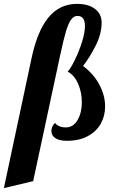

<svg xmlns="http://www.w3.org/2000/svg" viewBox="-105 -720 605 990"><path d="M56 -412Q86 -558 144 -629Q202 -700 292 -700Q351 -700 385 -674Q419 -648 419 -603Q419 -545 387.5 -483Q356 -421 323 -380Q378 -339 407.5 -283Q437 -227 437 -171Q437 -122 414.5 -82Q392 -42 347.5 -18Q303 6 240 6Q201 6 180.5 -7.5Q160 -21 160 -45Q160 -56 165 -67.5Q170 -79 179 -86Q187 -75 201.5 -69Q216 -63 234 -63Q273 -63 295 -101Q317 -139 317 -193Q317 -243 298 -287.5Q279 -332 244 -351Q260 -368 281 -411Q302 -454 317.5 -502.5Q333 -551 333 -586Q333 -638 294 -638Q276 -638 262 -619.5Q248 -601 235 -557.5Q222 -514 205 -434L66 214L-85 250Z"/></svg>

Font: Lobster
Style: Regular
Weight: 400
Designer: Impallari Type
Foundry: Impallari Type
Version: Version 2.100